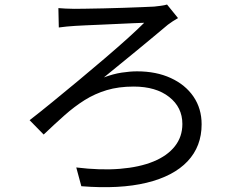

<svg xmlns="http://www.w3.org/2000/svg" viewBox="-20 -765 1040 830"><path d="M232.4 -730Q245.6 -729 263.5 -727.9Q281.4 -726.8 302.1 -726.8Q318.1 -726.8 351.7 -727.4Q385.3 -728 427.7 -728.8Q470.1 -729.6 513.3 -731.2Q556.4 -732.8 591.9 -734.1Q627.4 -735.5 646.1 -736.5Q658.8 -737.8 674.9 -739.9Q691 -742 702.1 -745.4L749.6 -686.8Q740.4 -681.8 727 -673.1Q713.7 -664.5 705.9 -658.3Q678.2 -635.3 643.5 -606.2Q608.8 -577.1 571 -546.2Q533.1 -515.2 496.8 -485.6Q460.4 -456 429.2 -430.4Q469.8 -445.6 506.1 -451.1Q542.4 -456.6 572.5 -456.6Q655.5 -456.6 718.4 -427.6Q781.3 -398.7 816.5 -347.2Q851.6 -295.7 851.6 -227.7Q851.6 -132.2 790.8 -67.7Q729.9 -3.2 613.8 25Q497.7 53.2 331.6 40L309.7 -41.1Q413.7 -28.3 498.3 -35.2Q582.9 -42.1 643.2 -66.8Q703.5 -91.5 735.9 -132.7Q768.4 -173.8 768.4 -229Q768.4 -301.1 711.2 -345.9Q654.1 -390.8 557.6 -390.8Q492.8 -390.8 441.5 -375.4Q390.2 -360 345.8 -332.2Q301.4 -304.3 258.8 -266.4Q216.1 -228.5 168.8 -183.4L108 -245.4Q152.1 -279.5 207 -324.4Q261.9 -369.3 320.6 -418Q379.3 -466.8 434.4 -513.9Q489.5 -561 533.6 -600.8Q577.7 -640.7 603.3 -666.5Q584.7 -665.9 553.9 -664.6Q523.1 -663.3 486.1 -661.5Q449.1 -659.7 413.2 -658.2Q377.3 -656.7 348.6 -655.4Q319.9 -654.1 304.7 -653.1Q288.3 -652.1 268.8 -650.3Q249.3 -648.5 234.2 -646.2Z"/></svg>

Font: Noto Sans HK Thin
Style: Regular
Weight: 100
Designer: Ryoko NISHIZUKA 西塚涼子 (kana, bopomofo & ideographs); Paul D. Hunt (Latin, Greek & Cyrillic); Sandoll Communications 산돌커뮤니
Foundry: Adobe
Version: Version 2.004-H2;hotconv 1.0.118;makeotfexe 2.5.65603